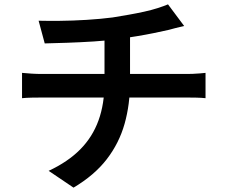

<svg xmlns="http://www.w3.org/2000/svg" viewBox="-20 -807 1040 880"><path d="M157 -712Q195 -711 254 -711.5Q313 -712 377.5 -716Q442 -720 496 -727Q533 -733 570 -739.5Q607 -746 641 -753.5Q675 -761 703 -770Q731 -779 750 -787L824 -688Q801 -683 783 -678Q765 -673 753 -670Q722 -663 685.5 -655.5Q649 -648 609.5 -641.5Q570 -635 531 -629Q474 -621 410.5 -617Q347 -613 288 -611Q229 -609 185 -608ZM203 -24Q291 -65 347.5 -122Q404 -179 431.5 -255Q459 -331 459 -428Q459 -428 459 -452Q459 -476 459 -523Q459 -570 459 -640L576 -654Q576 -629 576 -599Q576 -569 576 -539Q576 -509 576 -484.5Q576 -460 576 -445Q576 -430 576 -430Q576 -328 551 -239.5Q526 -151 469.5 -77.5Q413 -4 317 53ZM81 -473Q101 -471 125 -469.5Q149 -468 172 -468Q185 -468 224 -468Q263 -468 319 -468Q375 -468 438.5 -468Q502 -468 566 -468Q630 -468 686 -468Q742 -468 781.5 -468Q821 -468 835 -468Q846 -468 862.5 -468.5Q879 -469 895.5 -470.5Q912 -472 922 -473V-357Q903 -359 880.5 -359.5Q858 -360 837 -360Q824 -360 784.5 -360Q745 -360 689 -360Q633 -360 569 -360Q505 -360 440.5 -360Q376 -360 320 -360Q264 -360 225 -360Q186 -360 173 -360Q150 -360 125 -359.5Q100 -359 81 -357Z"/></svg>

Font: Noto Sans TC SemiBold
Style: Regular
Weight: 600
Designer: Ryoko NISHIZUKA  (kana, bopomofo & ideographs); Paul D. Hunt (Latin, Greek & Cyrillic); Sandoll Communications , Soo-you
Foundry: Adobe
Version: Version 2.004-H2;hotconv 1.0.118;makeotfexe 2.5.65603